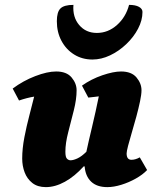

<svg xmlns="http://www.w3.org/2000/svg" viewBox="-20 -755 652 787"><path d="M168 12Q134 12 112.5 -5Q91 -22 81 -48.5Q71 -75 71 -105Q71 -146 80 -192.5Q89 -239 100.5 -282.5Q112 -326 120 -359Q90 -354 58 -343L32 -392Q75 -424 124.5 -443Q174 -462 210 -462Q253 -462 273.5 -437.5Q294 -413 294 -385Q294 -348 282.5 -302.5Q271 -257 259.5 -212.5Q248 -168 248 -133Q248 -111 254.5 -104.5Q261 -98 269 -98Q281 -98 298 -106Q315 -114 334 -133Q343 -175 357.5 -235.5Q372 -296 385 -360Q375 -359 364 -357.5Q353 -356 342 -355L316 -404Q354 -431 399.5 -446.5Q445 -462 476 -462Q519 -462 539.5 -437.5Q560 -413 560 -385Q560 -368 554 -339.5Q548 -311 539 -277.5Q530 -244 520.5 -212.5Q511 -181 505 -157.5Q499 -134 499 -126Q499 -100 519 -100Q535 -100 553 -110L583 -58Q565 -39 536.5 -23Q508 -7 477 2.5Q446 12 420 12Q377 12 353.5 -10.5Q330 -33 327 -73H323Q286 -32 246 -10Q206 12 168 12ZM359 -511Q317 -511 284 -531.5Q251 -552 232 -587.5Q213 -623 213 -668Q213 -706 228 -720.5Q243 -735 281 -735Q277 -685 304.5 -652.5Q332 -620 377 -620Q423 -620 459.5 -652.5Q496 -685 509 -735Q535 -735 549.5 -727Q564 -719 564 -706Q564 -672 546 -637.5Q528 -603 497.5 -574Q467 -545 431 -528Q395 -511 359 -511Z"/></svg>

Font: Petrona Black
Style: Italic
Weight: 900
Italic angle: -9°
Designer: Ringo R. Seeber
Foundry: Ringo R. Seeber
Version: Version 2.001; ttfautohint (v1.8.3)